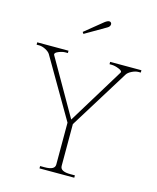

<svg xmlns="http://www.w3.org/2000/svg" viewBox="-133 -1017 909 1109"><g transform="rotate(15 321.5 -462.5)"><path d="M248 -826 355 -913Q371 -925 381 -925Q387 -925 391 -921Q395 -917 395 -911Q395 -897 379 -888L255 -816ZM211 -14H238Q268 -14 283.5 -22Q299 -30 299 -47V-297L92 -652Q84 -665 63.5 -675.5Q43 -686 24 -686H10V-700H197V-686H183Q165 -686 143.5 -677.5Q122 -669 122 -659Q122 -656 123 -655L315 -320L520 -655Q527 -666 502.5 -676Q478 -686 458 -686H446V-700H633V-686H619Q601 -686 580 -675.5Q559 -665 551 -652L331 -297V-47Q331 -30 346.5 -22Q362 -14 392 -14H419V0H211Z"/></g></svg>

Font: Taviraj Thin
Style: Regular
Weight: 100
Designer: Katatrad Team
Foundry: CadsonDemak
Version: Version 1.030